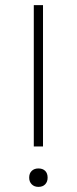

<svg xmlns="http://www.w3.org/2000/svg" viewBox="-20 -720 300 750"><path d="M112 -700H148V-148H112ZM94 -26Q94 -43 104 -52.5Q114 -62 130 -62Q147 -62 156.5 -52.5Q166 -43 166 -26Q166 -10 156.5 0Q147 10 130 10Q114 10 104 0Q94 -10 94 -26Z"/></svg>

Font: Bai Jamjuree ExtraLight
Style: Regular
Weight: 275
Designer: Katatrad Aksorn Co.,Ltd.
Foundry: Cadson Demak Co.,Ltd.
Version: Version 1.000; ttfautohint (v1.6)